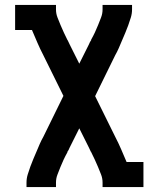

<svg xmlns="http://www.w3.org/2000/svg" viewBox="-20 -550 640 775"><path d="M87 205V187Q87 170 92 154Q97 138 102.5 122.5Q108 107 114.5 92Q121 77 127.5 61.5Q134 46 140.5 31Q147 16 155 2L236 -163L155 -327Q142 -352 131 -377.5Q120 -403 109 -429H41V-530H206V-512Q206 -495 212 -479.5Q218 -464 224.5 -448.5Q231 -433 238 -418Q245 -403 252 -389V-388Q252 -388 252 -388Q252 -388 253 -388Q255 -384 257 -379.5Q259 -375 261 -371L300 -293L339 -371Q341 -376 343 -380Q345 -384 348 -388V-389V-390Q356 -404 363 -419Q370 -434 376 -449Q382 -464 388 -479.5Q394 -495 394 -512V-530H513V-512Q513 -495 508 -479Q503 -463 497.5 -447.5Q492 -432 485.5 -417Q479 -402 472.5 -386.5Q466 -371 459.5 -356Q453 -341 445 -327L364 -162L445 2Q458 27 469 52.5Q480 78 491 104H559V205H394V187Q394 170 388 154.5Q382 139 375.5 123.5Q369 108 362 93Q355 78 348 64V63Q348 63 348 63Q348 63 347 63Q345 59 343 54.5Q341 50 339 46L300 -32L261 46Q259 51 257 55Q255 59 252 63V64V65Q244 79 237 94Q230 109 224 124Q218 139 212 154.5Q206 170 206 187V205Z"/></svg>

Font: Iosevka Curly Slab Extended
Style: Bold
Weight: 700
Width: 7
Monospace: yes
Designer: Belleve Invis
Foundry: Belleve Invis
Version: Version 11.1.0; ttfautohint (v1.8.3)